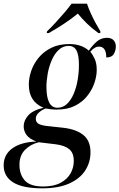

<svg xmlns="http://www.w3.org/2000/svg" viewBox="-78 -786 651 1046"><path d="M152 240Q45 240 -6.5 207.5Q-58 175 -58 115Q-58 56 -10.5 22Q37 -12 120 -15Q81 -30 66 -51.5Q51 -73 51 -98Q51 -129 75.5 -157Q100 -185 159 -199Q79 -232 79 -325Q79 -361 92 -399.5Q105 -438 132.5 -471.5Q160 -505 201.5 -525.5Q243 -546 300 -546Q366 -546 406 -510Q424 -537 448 -558.5Q472 -580 504 -580Q529 -580 541 -566.5Q553 -553 553 -533Q553 -511 542 -492Q531 -473 501 -473Q501 -532 461 -532Q437 -532 414 -504Q427 -489 438 -465Q449 -441 449 -405Q449 -372 436.5 -334.5Q424 -297 397.5 -263.5Q371 -230 330 -209.5Q289 -189 231 -189Q214 -189 197 -191Q180 -193 170 -195Q117 -172 117 -139Q117 -119 134 -110.5Q151 -102 183 -99L266 -90Q337 -82 376 -50.5Q415 -19 415 43Q415 98 386.5 142.5Q358 187 299.5 213.5Q241 240 152 240ZM235 -199Q265 -199 287 -220Q309 -241 323.5 -275Q338 -309 345 -350.5Q352 -392 352 -432Q352 -487 338.5 -511.5Q325 -536 296 -536Q265 -536 242 -514.5Q219 -493 204 -458.5Q189 -424 182 -385.5Q175 -347 175 -313Q175 -199 235 -199ZM157 230Q215 230 252 210Q289 190 306.5 158.5Q324 127 324 91Q324 47 299 26.5Q274 6 225 0L133 -11Q88 0 58 30.5Q28 61 28 112Q28 164 57 197Q86 230 157 230ZM178 -615Q199 -635 223.5 -661.5Q248 -688 271.5 -715.5Q295 -743 312 -766H396Q403 -744 415.5 -716Q428 -688 443 -660.5Q458 -633 469 -615L468 -606H458Q423 -631 395 -658.5Q367 -686 346 -712Q315 -686 272 -657.5Q229 -629 188 -606H177Z"/></svg>

Font: Noto Serif Display SemiCondensed Medium
Style: Italic
Weight: 500
Width: 4
Italic angle: -12°
Designer: Monotype Design Team
Foundry: Monotype Imaging Inc.
Version: Version 2.009